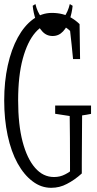

<svg xmlns="http://www.w3.org/2000/svg" viewBox="-30 -896 468 922"><path d="M407.2 -389.2Q407.2 -369.1 407.2 -349.1Q385.7 -344.7 364.3 -341.8Q362.8 -202.1 362.8 -114.3Q362.8 -85 362.8 -63Q327.6 -31.2 291 -12.7Q256.3 5.9 215.8 5.9Q167.5 5.9 127 -24.9Q85.4 -55.7 54.4 -111.8Q23.4 -168 6.8 -245.4Q-9.8 -322.8 -9.8 -413.6Q-9.8 -504.4 7.3 -581.8Q24.4 -659.2 55.4 -715.8Q86.4 -772.5 128.9 -803.7Q170.4 -834 219.2 -834Q272.9 -834 312.5 -810.5Q333.5 -798.3 352.1 -780.3Q353 -701.2 354.5 -612.3H320.8Q314 -684.6 306.6 -747.6Q296.4 -757.3 287.1 -763.2Q257.3 -783.7 225.6 -783.7Q177.7 -783.7 139.6 -739.7Q101.6 -695.8 79.3 -613.8Q57.1 -531.7 57.1 -414.3Q57.1 -296.9 78.6 -215.3Q100.1 -133.8 138.7 -89.8Q176.8 -45.9 229.5 -45.9Q258.8 -45.9 282.7 -58.6Q293 -63.5 306.2 -72.8Q306.2 -89.8 306.2 -114.3Q306.2 -243.2 304.7 -338.9Q269 -343.8 234.9 -349.6Q234.9 -369.1 234.9 -389.2ZM127 -868.2 140.1 -876.5Q148.9 -838.9 168 -814.5Q189.5 -786.6 223.1 -786.6Q256.8 -786.6 277.8 -814.5Q296.4 -838.9 305.2 -876.5L318.8 -868.2Q315.4 -834.5 304.4 -801Q293.5 -767.6 272.9 -745.4Q252.4 -723.1 222.7 -723.1Q192.9 -723.1 172.9 -745.4Q152.8 -767.6 141.6 -801Q130.4 -834.5 127 -868.2Z"/></svg>

Font: Scarab Serif
Style: Condensed-Light
Weight: 300
Designer: John Roberts
Foundry: Scarab
Version: 1.0